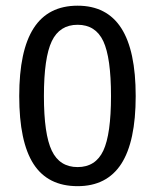

<svg xmlns="http://www.w3.org/2000/svg" viewBox="-20 -636 540 668"><path d="M366.2 -301.8Q366.2 -435.5 339.4 -492.7Q312.5 -549.8 250 -549.8Q187.5 -549.8 160.2 -492.7Q132.8 -435.5 132.8 -301.8Q132.8 -168.9 160.2 -111.8Q187.5 -54.7 250 -54.7Q312.5 -54.7 339.4 -111.8Q366.2 -168.9 366.2 -301.8ZM452.1 -301.8Q452.1 -143.6 401.9 -65.9Q351.6 11.7 250 11.7Q146.5 11.7 96.7 -65.4Q46.9 -142.6 46.9 -301.8Q46.9 -460 97.2 -538.1Q147.5 -616.2 250 -616.2Q351.6 -616.2 401.9 -538.1Q452.1 -460 452.1 -301.8Z"/></svg>

Font: BabelStone Pseudographica Colour
Style: Regular
Weight: 400
Designer: Andrew West
Foundry: BabelStone
Version: Version 16.0.0